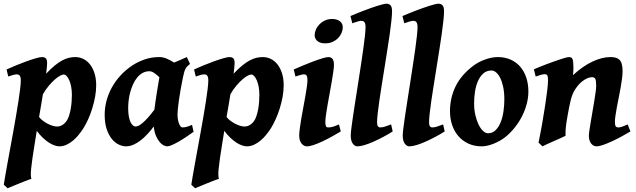

<svg xmlns="http://www.w3.org/2000/svg" viewBox="-33 -762 3398 1026"><path d="M307.6 -363.8Q300.3 -363.8 287.8 -357.2Q275.4 -350.6 260.3 -337.4Q245.1 -324.2 228.3 -304.4Q211.4 -284.7 196.3 -258.3Q192.4 -232.4 187 -202.1Q181.6 -171.9 175.8 -136.7Q184.6 -125.5 197 -116.2Q209.5 -106.9 222.9 -100.1Q236.3 -93.3 249 -89.6Q261.7 -85.9 271.5 -85.9Q290.5 -85.9 305.7 -97.7Q320.8 -109.4 329.1 -126.5Q339.4 -148.4 345.2 -182.1Q351.1 -215.8 351.1 -254.9Q351.1 -278.3 347.4 -298.1Q343.8 -317.9 337.4 -332.5Q331.1 -347.2 323.2 -355.5Q315.4 -363.8 307.6 -363.8ZM218.8 -424.8Q218.8 -415.5 217.3 -401.6Q215.8 -387.7 213.4 -368.2Q238.8 -395 259.8 -412.1Q280.8 -429.2 299.6 -439.2Q318.4 -449.2 335.2 -453.1Q352.1 -457 369.1 -457Q391.6 -457 411.9 -447.3Q432.1 -437.5 447.5 -418.2Q462.9 -398.9 471.9 -370.8Q481 -342.8 481 -306.2Q481 -275.9 475.1 -244.1Q469.2 -212.4 459.7 -181.9Q450.2 -151.4 438 -124.5Q425.8 -97.7 413.1 -77.1Q401.9 -59.6 387.7 -42Q373.5 -24.4 357.2 -10.7Q340.8 2.9 322.3 11.5Q303.7 20 284.2 20Q272.9 20 258.5 15.1Q244.1 10.3 228.3 0Q212.4 -10.3 195.8 -25.9Q179.2 -41.5 163.6 -63L153.8 -2.9Q145.5 47.4 140.6 81.8Q135.7 116.2 133.5 138.9Q131.3 161.6 131.8 174.3Q132.3 187 134.8 193.8Q129.9 195.3 119.9 198.7Q109.9 202.1 97.2 207.3Q84.5 212.4 70.6 218Q56.6 223.6 44.2 228.8Q31.7 233.9 22 238Q12.2 242.2 7.8 244.1L-12.7 225.1Q-10.7 210.9 -5.9 183.1Q-1 155.3 5.6 118.2Q12.2 81.1 20.3 37.8Q28.3 -5.4 36.4 -50.3Q44.4 -95.2 52 -138.9Q59.6 -182.6 65.4 -220.5Q71.3 -258.3 74.7 -287.4Q78.1 -316.4 78.1 -332Q78.1 -343.3 76.2 -349.9Q74.2 -356.4 70.8 -359.6Q67.4 -362.8 63.5 -363.8Q59.6 -364.7 55.2 -364.7Q50.8 -364.7 43.2 -363Q35.6 -361.3 28.8 -358.9Q20 -356.4 11.2 -353L2 -390.6Q23.9 -400.9 52.5 -412.6Q81.1 -424.3 108.6 -434.3Q136.2 -444.3 158.7 -450.7Q181.2 -457 190.9 -457Q204.6 -457 211.7 -450.4Q218.8 -443.8 218.8 -424.8Z M792 -175.8Q794.4 -195.8 797.9 -219.2Q801.3 -242.7 804.9 -266.1Q808.6 -289.6 812.3 -311Q815.9 -332.5 818.8 -349.1Q805.2 -362.3 791 -372.1Q776.9 -381.8 764.2 -381.3Q744.1 -380.9 728 -371.6Q711.9 -362.3 699.5 -346.9Q687 -331.5 678 -311.5Q668.9 -291.5 663.1 -269.8Q657.2 -248 654.5 -226.1Q651.9 -204.1 651.9 -185.1Q651.9 -159.2 655.3 -140.4Q658.7 -121.6 664.6 -109.4Q670.4 -97.2 677.5 -91.6Q684.6 -85.9 691.9 -85.9Q698.2 -85.9 707.5 -90.3Q716.8 -94.7 729.2 -105.2Q741.7 -115.7 757.3 -133.1Q772.9 -150.4 792 -175.8ZM1001.5 -57.6Q981 -43 959.7 -28.8Q938.5 -14.6 919.4 -3.9Q900.4 6.8 885 13.4Q869.6 20 860.8 20Q853 20 842 14.9Q831.1 9.8 820.6 -2.4Q810.1 -14.6 801 -34.9Q792 -55.2 788.6 -85.9Q772.5 -64.5 754.6 -45.2Q736.8 -25.9 718 -11.5Q699.2 2.9 679.7 11.5Q660.2 20 640.1 20Q622.1 20 602.1 10.7Q582 1.5 565.2 -18.8Q548.3 -39.1 537.4 -71Q526.4 -103 526.4 -148.9Q526.4 -187.5 536.4 -224.4Q546.4 -261.2 564.9 -294.9Q583.5 -328.6 610.6 -358.2Q637.7 -387.7 672.4 -411.1Q698.7 -429.2 736.3 -443.1Q773.9 -457 818.8 -457Q839.4 -457 859.4 -448Q879.4 -439 897.5 -427.7Q916 -436 933.8 -443.1Q951.7 -450.2 965.3 -457L982.4 -420.4Q974.1 -413.6 968.5 -408.2Q962.9 -402.8 959 -395.8Q955.1 -388.7 951.9 -378.4Q948.7 -368.2 945.3 -351.6Q938 -316.4 932.4 -284.9Q926.8 -253.4 923.1 -227.1Q919.4 -200.7 917.5 -181.2Q915.5 -161.6 915.5 -150.9Q915.5 -137.7 917.5 -125.2Q919.4 -112.8 923.1 -102.8Q926.8 -92.8 931.4 -86.9Q936 -81.1 941.9 -81.1Q951.7 -81.1 962.6 -83.7Q973.6 -86.4 993.2 -94.7Z M1309.6 -363.8Q1302.2 -363.8 1289.8 -357.2Q1277.3 -350.6 1262.2 -337.4Q1247.1 -324.2 1230.2 -304.4Q1213.4 -284.7 1198.2 -258.3Q1194.3 -232.4 1189 -202.1Q1183.6 -171.9 1177.7 -136.7Q1186.5 -125.5 1199 -116.2Q1211.4 -106.9 1224.9 -100.1Q1238.3 -93.3 1251 -89.6Q1263.7 -85.9 1273.4 -85.9Q1292.5 -85.9 1307.6 -97.7Q1322.8 -109.4 1331.1 -126.5Q1341.3 -148.4 1347.2 -182.1Q1353 -215.8 1353 -254.9Q1353 -278.3 1349.4 -298.1Q1345.7 -317.9 1339.4 -332.5Q1333 -347.2 1325.2 -355.5Q1317.4 -363.8 1309.6 -363.8ZM1220.7 -424.8Q1220.7 -415.5 1219.2 -401.6Q1217.8 -387.7 1215.3 -368.2Q1240.7 -395 1261.7 -412.1Q1282.7 -429.2 1301.5 -439.2Q1320.3 -449.2 1337.2 -453.1Q1354 -457 1371.1 -457Q1393.6 -457 1413.8 -447.3Q1434.1 -437.5 1449.5 -418.2Q1464.8 -398.9 1473.9 -370.8Q1482.9 -342.8 1482.9 -306.2Q1482.9 -275.9 1477.1 -244.1Q1471.2 -212.4 1461.7 -181.9Q1452.1 -151.4 1439.9 -124.5Q1427.7 -97.7 1415 -77.1Q1403.8 -59.6 1389.6 -42Q1375.5 -24.4 1359.1 -10.7Q1342.8 2.9 1324.2 11.5Q1305.7 20 1286.1 20Q1274.9 20 1260.5 15.1Q1246.1 10.3 1230.2 0Q1214.4 -10.3 1197.8 -25.9Q1181.2 -41.5 1165.5 -63L1155.8 -2.9Q1147.5 47.4 1142.6 81.8Q1137.7 116.2 1135.5 138.9Q1133.3 161.6 1133.8 174.3Q1134.3 187 1136.7 193.8Q1131.8 195.3 1121.8 198.7Q1111.8 202.1 1099.1 207.3Q1086.4 212.4 1072.5 218Q1058.6 223.6 1046.1 228.8Q1033.7 233.9 1023.9 238Q1014.2 242.2 1009.8 244.1L989.3 225.1Q991.2 210.9 996.1 183.1Q1001 155.3 1007.6 118.2Q1014.2 81.1 1022.2 37.8Q1030.3 -5.4 1038.3 -50.3Q1046.4 -95.2 1054 -138.9Q1061.5 -182.6 1067.4 -220.5Q1073.2 -258.3 1076.7 -287.4Q1080.1 -316.4 1080.1 -332Q1080.1 -343.3 1078.1 -349.9Q1076.2 -356.4 1072.8 -359.6Q1069.3 -362.8 1065.4 -363.8Q1061.5 -364.7 1057.1 -364.7Q1052.7 -364.7 1045.2 -363Q1037.6 -361.3 1030.8 -358.9Q1022 -356.4 1013.2 -353L1003.9 -390.6Q1025.9 -400.9 1054.4 -412.6Q1083 -424.3 1110.6 -434.3Q1138.2 -444.3 1160.6 -450.7Q1183.1 -457 1192.9 -457Q1206.5 -457 1213.6 -450.4Q1220.7 -443.8 1220.7 -424.8Z M1788.1 -59.6Q1765.1 -45.9 1739.5 -31.7Q1713.9 -17.6 1689.2 -6.1Q1664.6 5.4 1643.1 12.7Q1621.6 20 1606.9 20Q1590.3 20 1578.1 4.6Q1565.9 -10.7 1565.9 -37.1Q1565.9 -51.8 1569.1 -75.9Q1572.3 -100.1 1577.1 -128.9Q1582 -157.7 1587.9 -188.5Q1593.8 -219.2 1598.6 -247.1Q1603.5 -274.9 1606.7 -297.6Q1609.9 -320.3 1609.9 -332Q1609.9 -343.3 1608.4 -349.9Q1606.9 -356.4 1604.5 -359.6Q1602.1 -362.8 1598.1 -363.8Q1594.2 -364.7 1589.8 -364.7Q1585.9 -364.7 1578.6 -363Q1571.3 -361.3 1564 -358.9Q1555.2 -356.4 1545.9 -353L1536.6 -390.6Q1557.1 -399.9 1584.7 -411.4Q1612.3 -422.9 1639.4 -433.1Q1666.5 -443.4 1689 -450.2Q1711.4 -457 1721.7 -457Q1735.4 -457 1743.4 -447.8Q1751.5 -438.5 1751.5 -416Q1751.5 -401.9 1748 -377.4Q1744.6 -353 1739.5 -324Q1734.4 -294.9 1728.5 -262.9Q1722.7 -231 1717.5 -201.9Q1712.4 -172.9 1709 -148.4Q1705.6 -124 1705.6 -109.9Q1705.6 -94.7 1708.7 -87.9Q1711.9 -81.1 1720.2 -81.1Q1727.5 -81.1 1733.9 -82Q1740.2 -83 1746.8 -85Q1753.4 -86.9 1760.7 -89.8Q1768.1 -92.8 1778.3 -97.2ZM1798.8 -616.2Q1798.8 -602.5 1792.7 -587.4Q1786.6 -572.3 1774.7 -559.6Q1762.7 -546.9 1745.1 -538.6Q1727.5 -530.3 1704.6 -530.3Q1689.9 -530.3 1679.2 -533.9Q1668.5 -537.6 1661.6 -543.9Q1654.8 -550.3 1651.6 -558.1Q1648.4 -565.9 1648.4 -574.2Q1648.4 -587.4 1654.5 -602.5Q1660.6 -617.7 1672.9 -630.6Q1685.1 -643.6 1702.4 -652.1Q1719.7 -660.6 1742.7 -660.6Q1757.3 -660.6 1768.1 -656.7Q1778.8 -652.8 1785.6 -646.7Q1792.5 -640.6 1795.7 -632.6Q1798.8 -624.5 1798.8 -616.2Z M2065.4 -59.6Q2041.5 -44.4 2014.9 -30.3Q1988.3 -16.1 1962.9 -4.9Q1937.5 6.3 1915 13.2Q1892.6 20 1876.5 20Q1862.8 20 1852.1 5.4Q1841.3 -9.3 1841.3 -38.1Q1841.3 -50.3 1844.7 -77.9Q1848.1 -105.5 1853.8 -143.3Q1859.4 -181.2 1866.5 -226.1Q1873.5 -271 1880.9 -318.1Q1888.2 -365.2 1895.3 -411.6Q1902.3 -458 1908 -498Q1913.6 -538.1 1917 -569.6Q1920.4 -601.1 1920.4 -618.2Q1920.4 -629.4 1918.2 -636Q1916 -642.6 1912.6 -645.8Q1909.2 -648.9 1904.5 -649.9Q1899.9 -650.9 1895.5 -650.9Q1891.6 -650.9 1884 -648.7Q1876.5 -646.5 1868.7 -644L1849.6 -637.7L1839.8 -676.3Q1853.5 -682.1 1871.3 -689.5Q1889.2 -696.8 1908.2 -704.1Q1927.2 -711.4 1946.5 -718.3Q1965.8 -725.1 1982.7 -730.5Q1999.5 -735.8 2012.5 -739Q2025.4 -742.2 2032.2 -742.2Q2045.9 -742.2 2054 -733.4Q2062 -724.6 2062 -702.1Q2062 -683.1 2058.6 -651.4Q2055.2 -619.6 2049.6 -579.6Q2043.9 -539.6 2036.6 -493.9Q2029.3 -448.2 2022 -401.6Q2014.6 -355 2007.3 -309.8Q2000 -264.6 1994.4 -225.8Q1988.8 -187 1985.4 -156.7Q1981.9 -126.5 1981.9 -109.9Q1981.9 -93.3 1986.6 -87.2Q1991.2 -81.1 1999 -81.1Q2010.3 -81.1 2022.9 -85Q2035.6 -88.9 2057.1 -97.2Z M2343.3 -59.6Q2319.3 -44.4 2292.7 -30.3Q2266.1 -16.1 2240.7 -4.9Q2215.3 6.3 2192.9 13.2Q2170.4 20 2154.3 20Q2140.6 20 2129.9 5.4Q2119.1 -9.3 2119.1 -38.1Q2119.1 -50.3 2122.6 -77.9Q2126 -105.5 2131.6 -143.3Q2137.2 -181.2 2144.3 -226.1Q2151.4 -271 2158.7 -318.1Q2166 -365.2 2173.1 -411.6Q2180.2 -458 2185.8 -498Q2191.4 -538.1 2194.8 -569.6Q2198.2 -601.1 2198.2 -618.2Q2198.2 -629.4 2196 -636Q2193.8 -642.6 2190.4 -645.8Q2187 -648.9 2182.4 -649.9Q2177.7 -650.9 2173.3 -650.9Q2169.4 -650.9 2161.9 -648.7Q2154.3 -646.5 2146.5 -644L2127.4 -637.7L2117.7 -676.3Q2131.3 -682.1 2149.2 -689.5Q2167 -696.8 2186 -704.1Q2205.1 -711.4 2224.4 -718.3Q2243.7 -725.1 2260.5 -730.5Q2277.3 -735.8 2290.3 -739Q2303.2 -742.2 2310.1 -742.2Q2323.7 -742.2 2331.8 -733.4Q2339.8 -724.6 2339.8 -702.1Q2339.8 -683.1 2336.4 -651.4Q2333 -619.6 2327.4 -579.6Q2321.8 -539.6 2314.5 -493.9Q2307.1 -448.2 2299.8 -401.6Q2292.5 -355 2285.2 -309.8Q2277.8 -264.6 2272.2 -225.8Q2266.6 -187 2263.2 -156.7Q2259.8 -126.5 2259.8 -109.9Q2259.8 -93.3 2264.4 -87.2Q2269 -81.1 2276.9 -81.1Q2288.1 -81.1 2300.8 -85Q2313.5 -88.9 2335 -97.2Z M2662.1 -231Q2662.1 -268.1 2656 -296.9Q2649.9 -325.7 2640.1 -345.2Q2630.4 -364.7 2618.2 -375Q2606 -385.3 2593.8 -385.3Q2567.4 -385.3 2549.6 -369.4Q2531.7 -353.5 2520.8 -328.1Q2509.8 -302.7 2505.1 -271.5Q2500.5 -240.2 2500.5 -209Q2500.5 -176.3 2507.1 -147.5Q2513.7 -118.7 2524.2 -96.9Q2534.7 -75.2 2548.1 -62.5Q2561.5 -49.8 2574.7 -49.8Q2599.1 -49.8 2616 -66.9Q2632.8 -84 2643.1 -110.4Q2653.3 -136.7 2657.7 -168.7Q2662.1 -200.7 2662.1 -231ZM2790.5 -272.9Q2790.5 -240.2 2781.7 -206.8Q2772.9 -173.3 2757.1 -141.8Q2741.2 -110.4 2718.8 -81.8Q2696.3 -53.2 2668.9 -30.8Q2656.2 -20.5 2640.1 -11.2Q2624 -2 2606.9 5.1Q2589.8 12.2 2573 16.1Q2556.2 20 2541.5 20Q2502 20 2470.5 5.6Q2439 -8.8 2417 -33.9Q2395 -59.1 2383.3 -93.5Q2371.6 -127.9 2371.6 -168Q2371.6 -237.8 2400.9 -299.1Q2430.2 -360.4 2495.6 -410.2Q2508.3 -419.9 2524.2 -428.5Q2540 -437 2557.4 -443.4Q2574.7 -449.7 2592.5 -453.4Q2610.4 -457 2627.4 -457Q2665.5 -457 2695.8 -443.4Q2726.1 -429.7 2747.1 -405.3Q2768.1 -380.9 2779.3 -347.2Q2790.5 -313.5 2790.5 -272.9Z M3335.9 -59.6Q3314 -46.4 3287.8 -32.2Q3261.7 -18.1 3236.6 -6.6Q3211.4 4.9 3189.7 12.5Q3168 20 3154.8 20Q3137.7 20 3125.7 4.6Q3113.8 -10.7 3113.8 -37.1Q3113.8 -45.9 3116.7 -65.9Q3119.6 -85.9 3124 -111.8Q3128.4 -137.7 3133.3 -166.5Q3138.2 -195.3 3142.6 -221.9Q3147 -248.5 3149.9 -270Q3152.8 -291.5 3152.8 -302.7Q3152.8 -329.1 3148.7 -339.4Q3144.5 -349.6 3130.4 -349.6Q3124 -349.6 3113.8 -346.7Q3103.5 -343.8 3091.3 -336.4Q3079.1 -329.1 3065.7 -316.2Q3052.2 -303.2 3039.6 -283.2Q3024.9 -259.8 3016.8 -227.1Q3008.8 -194.3 3000.5 -147Q2996.6 -125 2994.1 -109.1Q2991.7 -93.3 2990.5 -80.8Q2989.3 -68.4 2989 -57.9Q2988.8 -47.4 2989.3 -36.6Q2984.9 -34.2 2975.3 -29.8Q2965.8 -25.4 2953.4 -19.8Q2940.9 -14.2 2927.2 -8.1Q2913.6 -2 2901.1 3.4Q2888.7 8.8 2879.2 13.4Q2869.6 18.1 2865.7 20L2844.7 0Q2855 -48.8 2864 -100.3Q2873 -151.9 2880.1 -198Q2887.2 -244.1 2891.4 -280Q2895.5 -315.9 2895.5 -333Q2895.5 -344.2 2894.3 -350.8Q2893.1 -357.4 2890.6 -360.6Q2888.2 -363.8 2884.8 -364.7Q2881.3 -365.7 2877 -365.7Q2872.6 -365.7 2864.7 -363.8Q2856.9 -361.8 2849.1 -359.4Q2840.3 -356.4 2829.6 -353L2819.8 -391.6Q2833.5 -397.5 2851.3 -404.8Q2869.1 -412.1 2888.2 -419.2Q2907.2 -426.3 2926.3 -433.1Q2945.3 -439.9 2961.7 -445.3Q2978 -450.7 2990 -453.9Q3002 -457 3007.3 -457Q3014.2 -457 3018.8 -454.8Q3023.4 -452.6 3026.1 -446.8Q3028.8 -440.9 3030 -430.2Q3031.2 -419.4 3031.2 -401.9Q3031.2 -391.6 3030.8 -382.1Q3030.3 -372.6 3028.8 -360.4Q3082 -409.2 3133.3 -433.1Q3184.6 -457 3228.5 -457Q3243.7 -457 3255.9 -454.1Q3268.1 -451.2 3276.6 -443.1Q3285.2 -435.1 3289.6 -420.2Q3293.9 -405.3 3293.9 -381.8Q3293.9 -364.7 3291 -341.8Q3288.1 -318.8 3283.4 -293.2Q3278.8 -267.6 3273.4 -240.7Q3268.1 -213.9 3263.4 -189.5Q3258.8 -165 3255.9 -144.3Q3252.9 -123.5 3252.9 -109.9Q3252.9 -93.3 3257.3 -87.2Q3261.7 -81.1 3270.5 -81.1Q3276.4 -81.1 3281.2 -82Q3286.1 -83 3291.5 -85Q3296.9 -86.9 3304 -89.8Q3311 -92.8 3321.3 -97.2Z"/></svg>

Font: Gentium Book Basic
Style: Bold Italic
Weight: 700
Italic angle: -8°
Designer: J. Victor Gaultney and Annie Olsen
Foundry: SIL International
Version: Version 1.102; 2013; Maintenance release